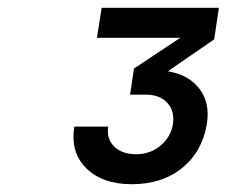

<svg xmlns="http://www.w3.org/2000/svg" viewBox="-20 -850 640 493"><path d="M318 -377Q243 -377 201.5 -418Q160 -459 171 -525H258Q253 -494 273 -474Q293 -454 330 -454Q365 -454 391.5 -475.5Q418 -497 424 -531Q429 -565 409.5 -586Q390 -607 354 -607H314L324 -674L443 -753H229L241 -830H542L530 -749L411 -667Q465 -658 492.5 -621.5Q520 -585 511 -531Q499 -460 447.5 -418.5Q396 -377 318 -377Z"/></svg>

Font: JetBrains Mono NL
Style: Bold Italic
Weight: 700
Italic angle: -9°
Designer: Philipp Nurullin, Konstantin Bulenkov
Foundry: JetBrains
Version: Version 2.304; ttfautohint (v1.8.4.7-5d5b)